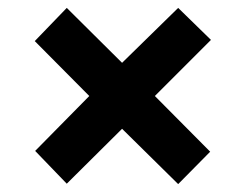

<svg xmlns="http://www.w3.org/2000/svg" viewBox="-20 -596 623 486"><path d="M431 -576 289 -437 149 -576 68 -492 206 -353 69 -214 149 -131 289 -270 431 -130 512 -212 372 -353 514 -495Z"/></svg>

Font: Noto Sans Thai Looped ExtraBold
Style: Regular
Weight: 800
Designer: Cadson Demak Team
Foundry: Cadson Demak Co., Ltd.
Version: Version 1.001